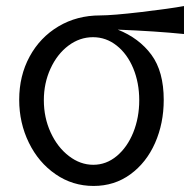

<svg xmlns="http://www.w3.org/2000/svg" viewBox="-20 -605 640 635"><path d="M43.5 -275Q43.5 -354.5 78 -418Q112.5 -481.5 173.5 -517.8Q234.5 -554 311 -554Q352 -554 447.2 -565.2Q542.5 -576.5 588.5 -585V-492.5Q495 -502 369.5 -507Q440 -479 480.8 -423.8Q521.5 -368.5 521.5 -274.5Q521.5 -197 492.8 -132Q464 -67 411.2 -28.5Q358.5 10 289.5 10Q220 10 163.8 -28.8Q107.5 -67.5 75.5 -133Q43.5 -198.5 43.5 -275ZM440.5 -273.5Q440.5 -331 420.8 -378.8Q401 -426.5 366 -454.2Q331 -482 287.5 -482Q243.5 -482 206.2 -454Q169 -426 147 -378Q125 -330 125 -273.5Q125 -216 147.5 -167Q170 -118 207.8 -89Q245.5 -60 288.5 -60Q331.5 -60 366.2 -89Q401 -118 420.8 -167Q440.5 -216 440.5 -273.5Z"/></svg>

Font: JuliaMono
Style: Regular
Weight: 400
Monospace: yes
Designer: cormullion
Foundry: corm
Version: Version 0.055; ttfautohint (v1.8.4)